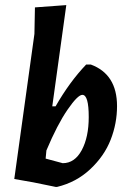

<svg xmlns="http://www.w3.org/2000/svg" viewBox="-20 -724 503 753"><path d="M336 -471Q439 -433 439 -308Q439 -240 414 -176Q389 -112 334 -60.5Q279 -9 204 9H198L110 -9L36 -22L115 -591L117 -695L240 -704L185 -307H198Q253 -403 318 -471ZM303 -352Q285 -352 245 -294Q205 -236 162 -134L159 -102L226 -84Q273 -84 300.5 -135Q328 -186 328 -265Q328 -352 303 -352Z"/></svg>

Font: Alegreya Sans SC
Style: Bold Italic
Weight: 700
Italic angle: -7°
Designer: Juan Pablo del Peral
Foundry: Huerta Tipografica
Version: Version 2.007